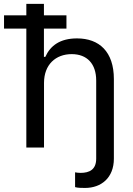

<svg xmlns="http://www.w3.org/2000/svg" viewBox="-58 -747 671 972"><path d="M429 -339.1V56.1C429 111.9 394.5 128.2 349.8 128.2C339.5 128.2 329.5 126.8 322.1 125.4V200.3C335.2 204.2 354 204.5 372.5 204.5C454.2 204.5 518.5 153.4 518.5 56.1V-346.6C518.5 -485.8 443.9 -552.6 332 -552.6C246.4 -552.6 197.1 -516.3 171.5 -459.2H164.4V-602.3H278.4V-669.4H164.4V-727.3H75.3V-669.4H-37.6V-602.3H75.3V0H164.8V-327.1C164.8 -420.1 224.1 -473 305 -473C382.5 -473 429 -424.4 429 -339.1Z"/></svg>

Font: Margiela Sans Text
Style: Regular
Weight: 400
Designer: Stefan Endress, Andreas Faust
Version: Version 1.100;FEAKit 1.0